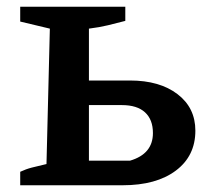

<svg xmlns="http://www.w3.org/2000/svg" viewBox="-20 -550 622 570"><path d="M40 0V-40Q57 -48 74.5 -52.5Q92 -57 118 -63L128 -465L40 -486V-530H352V-488Q325 -481 300.5 -475Q276 -469 244 -465V-311H366Q454 -311 507 -270.5Q560 -230 560 -162Q560 -87 502 -43.5Q444 0 344 0ZM244 -73H366Q434 -93 434 -155Q434 -195 410.5 -216.5Q387 -238 342 -238H244Z"/></svg>

Font: Piazzolla SC SemiBold
Style: Regular
Weight: 600
Designer: Juan Pablo del Peral
Foundry: Huerta Tipografica
Version: Version 1.330